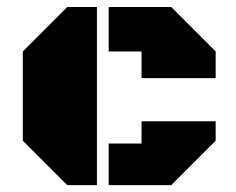

<svg xmlns="http://www.w3.org/2000/svg" viewBox="-20 -539 686 559"><path d="M175.8 0 46.4 -129.4V-389.2L175.8 -518.6H262.2V0ZM392.1 -311.5V-389.2H296.4V-518.6H478.5L607.9 -389.2V-311.5ZM296.4 0V-121.1H392.1V-186H607.9V-129.4L478.5 0Z"/></svg>

Font: Black Ops One
Style: Regular
Weight: 400
Designer: James Grieshaber, Eben Sorkin
Foundry: Sorkin Type Co.
Version: Version 1.004; ttfautohint (v1.8.4.7-5d5b)